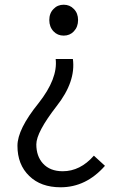

<svg xmlns="http://www.w3.org/2000/svg" viewBox="-20 -574 507 814"><path d="M104 172Q54 124 54 44Q54 -26 143 -136Q226 -241 216 -324H289Q302 -228 220 -124Q134 -13 134 38Q134 88 162 119Q192 152 246 152Q320 152 378 86L425 129Q345 220 237 220Q153 220 104 172ZM207 -441Q189 -460 189 -489Q189 -518 207 -536Q224 -554 250 -554Q276 -554 293 -536Q311 -518 311 -489Q311 -460 293 -441Q276 -423 250 -423Q224 -423 207 -441Z"/></svg>

Font: Source Han Sans CN Normal
Style: Regular
Weight: 350
Designer: Ryoko NISHIZUKA 西塚涼子 (kana, bopomofo & ideographs); Paul D. Hunt (Latin, Greek & Cyrillic); Sandoll Communications 산돌커뮤니
Foundry: Adobe
Version: Version 2.004;hotconv 1.0.118;makeotfexe 2.5.65603